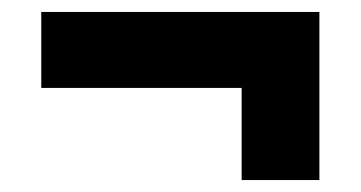

<svg xmlns="http://www.w3.org/2000/svg" viewBox="-20 -473 603 321"><path d="M49 -326V-453H514V-326ZM384 -429H514V-172H384Z"/></svg>

Font: Outfit Thin
Style: Bold
Weight: 700
Version: Version 1.100;gftools[0.9.27]